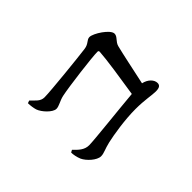

<svg xmlns="http://www.w3.org/2000/svg" viewBox="-79 -936 1159 1159"><g transform="rotate(-45 500.0 -356.5)"><path d="M153 -221C152 -206 158 -176 167 -155C182 -122 230 -77 265 -77C291 -77 311 -91 359 -102C412 -114 521 -132 613 -132C692 -132 742 -120 775 -120C806 -120 819 -129 819 -149C819 -176 793 -205 751 -214C773 -316 795 -422 808 -473C816 -505 846 -517 846 -543C846 -578 756 -636 724 -636C700 -636 692 -611 653 -606C595 -598 327 -570 275 -570C240 -570 223 -596 196 -622L179 -616C179 -596 183 -570 188 -554C199 -521 246 -470 277 -470C300 -470 325 -489 360 -497C425 -511 651 -539 695 -539C703 -539 706 -535 705 -527C702 -471 680 -325 662 -212C545 -202 304 -175 261 -175C221 -175 195 -201 168 -229Z"/></g></svg>

Font: Noto Serif JP SemiBold
Style: Regular
Weight: 600
Designer: Ryoko NISHIZUKA 西塚涼子 (kana & ideographs); Frank Grießhammer (Latin, Greek & Cyrillic); Wenlong ZHANG 张文龙 (bopomofo); San
Foundry: Adobe
Version: Version 2.001;hotconv 1.1.0;makeotfexe 2.6.0